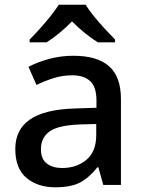

<svg xmlns="http://www.w3.org/2000/svg" viewBox="-20 -786 614 816"><path d="M292 -549Q393 -549 443.5 -504.5Q494 -460 494 -365V0H419L398 -75H394Q359 -31 320.5 -10.5Q282 10 214 10Q141 10 93 -29.5Q45 -69 45 -153Q45 -235 107 -278Q169 -321 298 -325L390 -328V-358Q390 -417 363 -441.5Q336 -466 287 -466Q246 -466 208 -454Q170 -442 135 -425L101 -502Q139 -522 188.5 -535.5Q238 -549 292 -549ZM317 -257Q225 -253 189.5 -226.5Q154 -200 154 -152Q154 -110 179 -91Q204 -72 244 -72Q306 -72 347.5 -107Q389 -142 389 -212V-259ZM344 -766Q357 -744 379.5 -716.5Q402 -689 426.5 -662.5Q451 -636 469 -618V-606H396Q370 -622 341.5 -645Q313 -668 286 -695Q232 -640 178 -606H106V-618Q125 -637 148.5 -663Q172 -689 194 -716.5Q216 -744 230 -766Z"/></svg>

Font: Noto Sans Medium
Style: Regular
Weight: 500
Designer: Monotype Design Team
Foundry: Monotype Imaging Inc.
Version: Version 2.007